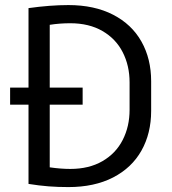

<svg xmlns="http://www.w3.org/2000/svg" viewBox="-20 -742 687 769"><path d="M585.4 -416.5V-297.9Q585.4 -208 546.6 -138.9Q507.8 -69.8 432.9 -31.2Q357.9 7.3 253.9 7.3Q211.9 7.3 174.6 4.4Q137.2 1.5 94.2 -5.4V-322.8H20.5V-391.1H94.2V-709.5Q181.6 -721.7 253.9 -721.7Q357.9 -721.7 432.9 -683.1Q507.8 -644.5 546.6 -575.4Q585.4 -506.3 585.4 -416.5ZM499 -412.1Q499 -479 471.4 -533Q443.8 -586.9 390.1 -617.9Q336.4 -648.9 261.7 -648.9Q218.8 -648.9 179.2 -642.6V-391.1H311V-322.8H179.2V-71.8Q223.6 -65.4 261.7 -65.4Q336.4 -65.4 390.1 -96.4Q443.8 -127.4 471.4 -181.4Q499 -235.4 499 -302.2Z"/></svg>

Font: Lycee Sans
Style: Regular
Weight: 400
Designer: Justin Alvin
Foundry: Alkove Design
Version: Version 1.030